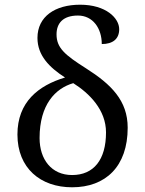

<svg xmlns="http://www.w3.org/2000/svg" viewBox="-20 -785 617 815"><path d="M286 10C428 10 522 -78 522 -243C522 -358 452 -427 345 -495C255 -552 220 -582 220 -639C220 -686 247 -719 311 -719C374 -719 412 -665 412 -598C458 -598 486 -619 486 -661C486 -708 430 -765 320 -765C214 -765 139 -715 139 -624C139 -550 189 -499 256 -456C143 -422 54 -352 54 -214C54 -71 152 10 286 10ZM286 -42C199 -42 148 -108 148 -199C148 -341 215 -410 291 -432C359 -389 430 -319 430 -223C430 -107 378 -42 286 -42Z"/></svg>

Font: Noto Serif Thai
Style: Regular
Weight: 400
Designer: Monotype Design Team
Foundry: Monotype Imaging Inc.
Version: Version 1.901